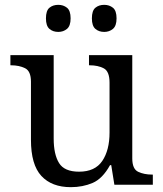

<svg xmlns="http://www.w3.org/2000/svg" viewBox="-20 -764 675 794"><path d="M273 10Q194 10 151 -36.5Q108 -83 108 -186V-426Q108 -470 83.5 -482Q59 -494 26 -494H23V-536H202V-191Q202 -126 224 -90Q246 -54 307 -54Q373 -54 403 -98.5Q433 -143 433 -216V-422Q433 -469 409 -481.5Q385 -494 351 -494H348V-536H527V-109Q527 -65 551.5 -53.5Q576 -42 609 -42H612V0H453L440 -81H435Q404 -25 363 -7.5Q322 10 273 10ZM411 -632Q389 -632 374.5 -644.5Q360 -657 360 -688Q360 -720 374.5 -732Q389 -744 411 -744Q432 -744 447 -732Q462 -720 462 -688Q462 -657 447 -644.5Q432 -632 411 -632ZM221 -632Q199 -632 184.5 -644.5Q170 -657 170 -688Q170 -720 184.5 -732Q199 -744 221 -744Q242 -744 257 -732Q272 -720 272 -688Q272 -657 257 -644.5Q242 -632 221 -632Z"/></svg>

Font: Noto Serif Vithkuqi
Style: Regular
Weight: 400
Version: Version 1.005